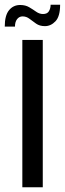

<svg xmlns="http://www.w3.org/2000/svg" viewBox="-49 -788 273 808"><path d="M45 -620H131V0H45ZM-29 -676Q-29 -723 -11 -745Q7 -767 36 -767Q58 -767 74 -757.5Q90 -748 103.5 -738.5Q117 -729 132 -729Q150 -729 157 -741Q164 -753 164 -768H204Q204 -719 184.5 -698.5Q165 -678 140 -678Q118 -678 103 -688.5Q88 -699 75 -709Q62 -719 46 -719Q32 -719 23 -707.5Q14 -696 14 -676Z"/></svg>

Font: Smooch Sans Thin SemiBold
Style: Regular
Weight: 600
Version: Version 1.010